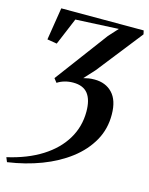

<svg xmlns="http://www.w3.org/2000/svg" viewBox="-135 -827 848 1095"><g transform="rotate(15 289.5 -279.0)"><path d="M15.5 184.5 4.5 158Q123 131 206.5 78.2Q290 25.5 334.2 -48Q378.5 -121.5 378.5 -210.5Q378.5 -280 350.8 -315.8Q323 -351.5 263.5 -351.5Q237.5 -351.5 213.8 -344.8Q190 -338 171 -325.5L153 -348.5L385 -659.5L435 -714.5L181.5 -702L114.5 -542L57 -551.5L87.5 -743H574L579 -721L368 -452.5L311.5 -391Q326.5 -395 341.5 -397.5Q356.5 -400 376.5 -400Q442.5 -400 482.2 -358Q522 -316 522.5 -233Q523.5 -147.5 484 -77.2Q444.5 -7 374.8 46.2Q305 99.5 213 134.5Q121 169.5 15.5 184.5Z"/></g></svg>

Font: Merriweather 144pt SemiBold
Style: Italic
Weight: 600
Italic angle: -7.8°
Version: Version 2.101